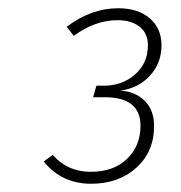

<svg xmlns="http://www.w3.org/2000/svg" viewBox="-20 -762 440 466"><path d="M267 -742Q315 -742 343.5 -717.5Q372 -693 372 -652Q372 -609 344 -578.5Q316 -548 272 -542Q308 -540 331 -517.5Q354 -495 354 -456Q354 -394 311 -355Q268 -316 201 -316Q130 -316 86 -370L108 -386Q144 -345 200 -345Q256 -345 288.5 -376.5Q321 -408 321 -457Q321 -526 234 -526H206L214 -554H232Q277 -554 308 -581.5Q339 -609 339 -652Q339 -681 319 -697Q299 -713 265 -713Q211 -713 159 -675L142 -697Q201 -742 267 -742Z"/></svg>

Font: Fira Sans UltraLight
Style: Italic
Weight: 200
Italic angle: -8°
Designer: Carrois Corporate & Edenspiekermann AG
Foundry: Carrois Corporate GbR & Edenspiekermann AG
Version: Version 4.203;PS 004.203;hotconv 1.0.88;makeotf.lib2.5.64775